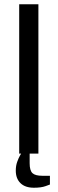

<svg xmlns="http://www.w3.org/2000/svg" viewBox="-20 -720 270 900"><path d="M70 0V-700H160V0ZM139 160Q98 160 76 138.5Q54 117 54 80Q54 57 60.5 39Q67 21 73 10.5Q79 0 79 0H119V45Q119 79 132 91.5Q145 104 179 104H214V145Q214 145 193.5 152.5Q173 160 139 160Z"/></svg>

Font: Cuprum
Style: Regular
Weight: 400
Designer: Jovanny Lemonad
Foundry: Jovanny Lemonad
Version: Version 3.000